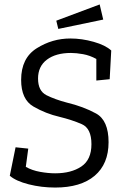

<svg xmlns="http://www.w3.org/2000/svg" viewBox="-20 -833 563 863"><path d="M444 -745 242 -703 233 -740 428 -813ZM468 -194Q468 -96 405.5 -43Q343 10 228 10Q166 10 109 -4.5Q52 -19 24 -43L50 -171L107 -165L96 -83Q124 -67 160.5 -60.5Q197 -54 228 -54Q300 -54 345.5 -84.5Q391 -115 391 -185Q391 -256 347.5 -275Q304 -294 247 -308Q186 -322 130.5 -354Q75 -386 75 -474Q75 -572 145 -616Q215 -660 296 -660Q348 -660 401 -645Q454 -630 480 -606L473 -477L413 -471V-568Q384 -584 353.5 -589.5Q323 -595 299 -595Q231 -595 191 -565Q151 -535 151 -480Q151 -424 189 -405Q227 -386 280 -372Q355 -354 411.5 -323Q468 -292 468 -194Z"/></svg>

Font: Zilla Slab Regular
Style: Italic
Weight: 400
Italic angle: -6°
Designer: Typotheque.com
Foundry: Typotheque type foundry
Version: Version 1.1; 2017; ttfautohint (v1.6)